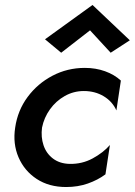

<svg xmlns="http://www.w3.org/2000/svg" viewBox="-20 -743 542 772"><path d="M149 -230Q157 -270 181 -303.5Q205 -337 240.5 -357Q276 -377 317 -377Q362 -377 397 -356Q432 -335 448 -299L466 -419Q440 -443 402.5 -456.5Q365 -470 321 -470Q251 -470 191 -438.5Q131 -407 91 -353Q51 -299 41 -230Q31 -165 54.5 -110.5Q78 -56 127.5 -23.5Q177 9 246 9Q293 9 333 -5Q373 -19 404 -42L422 -160Q395 -129 352.5 -106Q310 -83 260 -84Q220 -85 193 -105.5Q166 -126 155 -159Q144 -192 149 -230ZM342 -621 425 -531 502 -581 352 -723 161 -585 226 -531Z"/></svg>

Font: Jost Medium
Style: Italic
Weight: 500
Italic angle: -5°
Version: Version 3.710